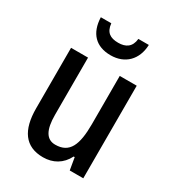

<svg xmlns="http://www.w3.org/2000/svg" viewBox="-182 -855 882 970"><g transform="rotate(30 258.5 -369.5)"><path d="M399 -749H338C333 -699 302 -681 259 -681C212 -681 185 -699 180 -749H119C122 -657 172 -607 257 -607C341 -607 396 -662 399 -749ZM449 -540H350V-259C350 -138 324 -76 241 -76C189 -76 165 -119 165 -207V-540H66V-187C66 -61 114 10 219 10C277 10 325 -17 352 -71H358L370 0H449Z"/></g></svg>

Font: Noto Sans Arabic Cond Med
Style: Regular
Weight: 500
Width: 3
Designer: Monotype Design Team, Nadine Chahine, Nizar Qandah and Khaled Hosny
Foundry: Monotype Imaging Inc.
Version: Version 2.012